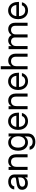

<svg xmlns="http://www.w3.org/2000/svg" viewBox="2096 -2864 978 5211"><g transform="rotate(-90 2585.5 -259.0)"><path d="M39.1 -148.4Q39.1 -203.6 66.9 -235.1Q94.7 -266.6 137.5 -280Q180.2 -293.5 244.1 -301.8Q265.6 -304.7 287.1 -307.1Q325.7 -312 341.8 -315.4Q357.9 -318.8 366 -326.7Q374 -334.5 374 -350.6V-355.5Q374 -383.8 360.4 -405.5Q346.7 -427.2 320.8 -439.7Q294.9 -452.1 259.8 -452.1Q224.6 -452.1 196.8 -440.2Q168.9 -428.2 152.6 -407.5Q136.2 -386.7 134.3 -361.3H49.8Q51.8 -408.2 78.9 -445.6Q106 -482.9 152.8 -504.2Q199.7 -525.4 259.8 -525.4Q319.3 -525.4 363.5 -504.2Q407.7 -482.9 431.9 -444.6Q456.1 -406.2 456.1 -355.5V0H374V-73.2H372.1Q354.5 -38.6 318.4 -15.4Q282.2 7.8 218.8 7.8Q166.5 7.8 126 -10Q85.4 -27.8 62.3 -63Q39.1 -98.1 39.1 -148.4ZM374 -195.3V-259.8Q365.7 -252 331.5 -245.1Q297.4 -238.3 240.2 -230.5Q207 -225.6 181.4 -216.1Q155.8 -206.5 139.9 -188.7Q124 -170.9 124 -143.6Q124 -119.6 137 -102.3Q149.9 -85 173.8 -75.7Q197.8 -66.4 230.5 -66.4Q278.8 -66.4 311.3 -84Q343.8 -101.6 358.9 -130.9Q374 -160.2 374 -195.3Z M662.1 0H579.1V-515.6H660.2V-390.6H636.7Q653.3 -436.5 679 -466.6Q704.6 -496.6 738.3 -511Q772 -525.4 813.5 -525.4Q866.7 -525.4 909.7 -502.2Q952.6 -479 977.8 -432.9Q1002.9 -386.7 1002.9 -320.3V0H919.9V-314.5Q919.9 -358.9 905.5 -388.9Q891.1 -418.9 863.8 -434.1Q836.4 -449.2 797.9 -449.2Q758.8 -449.2 728.3 -433.6Q697.8 -418 679.9 -385Q662.1 -352.1 662.1 -301.8Z M1125 54.7H1210Q1220.7 95.2 1255.6 116.5Q1290.5 137.7 1341.8 137.7Q1386.7 137.7 1419.2 121.6Q1451.7 105.5 1469 74.5Q1486.3 43.5 1486.3 0V-78.1H1485.8Q1466.8 -48.3 1442.1 -28.8Q1417.5 -9.3 1387.5 0.2Q1357.4 9.8 1323.2 9.8Q1256.8 9.8 1206.1 -23.9Q1155.3 -57.6 1127.4 -118.4Q1099.6 -179.2 1099.6 -257.8Q1099.6 -336.9 1127.4 -397.5Q1155.3 -458 1206.1 -491.7Q1256.8 -525.4 1323.2 -525.4Q1357.4 -525.4 1388.2 -515.9Q1418.9 -506.3 1444.1 -486.1Q1469.2 -465.8 1486.8 -435.1H1487.3V-515.6H1568.4V0Q1568.4 72.8 1537.8 120.1Q1507.3 167.5 1456.3 189.2Q1405.3 210.9 1341.8 210.9Q1283.2 210.9 1236.3 192.9Q1189.5 174.8 1160.4 139.6Q1131.3 104.5 1125 54.7ZM1492.2 -257.8Q1492.2 -315.9 1473.1 -359.6Q1454.1 -403.3 1418.7 -427.2Q1383.3 -451.2 1335.9 -451.2Q1291 -451.2 1256.6 -429Q1222.2 -406.7 1202.9 -363.3Q1183.6 -319.8 1183.6 -257.8Q1183.6 -195.8 1202.9 -152.6Q1222.2 -109.4 1256.3 -87.2Q1290.5 -64.9 1335.9 -64.9Q1383.3 -64.9 1418.7 -88.9Q1454.1 -112.8 1473.1 -156.2Q1492.2 -199.7 1492.2 -257.8Z M1665 -256.8Q1665 -334.5 1694.8 -396Q1724.6 -457.5 1777.8 -492.4Q1831.1 -527.3 1898.4 -527.3Q1969.2 -527.3 2022.2 -493.2Q2075.2 -459 2104 -397.7Q2132.8 -336.4 2132.8 -256.8V-233.9H1709V-305.2H2086.4L2050.8 -280.3Q2050.8 -332 2032 -371.3Q2013.2 -410.6 1978.8 -431.9Q1944.3 -453.1 1898.4 -453.1Q1853 -453.1 1818.8 -431.9Q1784.7 -410.6 1765.9 -371.3Q1747.1 -332 1747.1 -280.3V-245.1Q1747.1 -191.4 1765.4 -150.4Q1783.7 -109.4 1819.3 -86.4Q1855 -63.5 1904.3 -63.5Q1939.9 -63.5 1968 -74.7Q1996.1 -85.9 2014.6 -106.4Q2033.2 -127 2041 -154.3H2124Q2114.3 -105.5 2083.5 -67.9Q2052.7 -30.3 2006.3 -9.3Q1960 11.7 1904.3 11.7Q1830.1 11.7 1776.1 -22.7Q1722.2 -57.1 1693.6 -117.9Q1665 -178.7 1665 -256.8Z M2310.5 0H2227.5V-515.6H2308.6V-390.6H2285.2Q2301.8 -436.5 2327.4 -466.6Q2353 -496.6 2386.7 -511Q2420.4 -525.4 2461.9 -525.4Q2515.1 -525.4 2558.1 -502.2Q2601.1 -479 2626.2 -432.9Q2651.4 -386.7 2651.4 -320.3V0H2568.4V-314.5Q2568.4 -358.9 2554 -388.9Q2539.6 -418.9 2512.2 -434.1Q2484.9 -449.2 2446.3 -449.2Q2407.2 -449.2 2376.7 -433.6Q2346.2 -418 2328.4 -385Q2310.5 -352.1 2310.5 -301.8Z M2748 -256.8Q2748 -334.5 2777.8 -396Q2807.6 -457.5 2860.8 -492.4Q2914.1 -527.3 2981.4 -527.3Q3052.2 -527.3 3105.2 -493.2Q3158.2 -459 3187 -397.7Q3215.8 -336.4 3215.8 -256.8V-233.9H2792V-305.2H3169.4L3133.8 -280.3Q3133.8 -332 3115 -371.3Q3096.2 -410.6 3061.8 -431.9Q3027.3 -453.1 2981.4 -453.1Q2936 -453.1 2901.9 -431.9Q2867.7 -410.6 2848.9 -371.3Q2830.1 -332 2830.1 -280.3V-245.1Q2830.1 -191.4 2848.4 -150.4Q2866.7 -109.4 2902.3 -86.4Q2938 -63.5 2987.3 -63.5Q3022.9 -63.5 3051 -74.7Q3079.1 -85.9 3097.7 -106.4Q3116.2 -127 3124 -154.3H3207Q3197.3 -105.5 3166.5 -67.9Q3135.7 -30.3 3089.4 -9.3Q3043 11.7 2987.3 11.7Q2913.1 11.7 2859.1 -22.7Q2805.2 -57.1 2776.6 -117.9Q2748 -178.7 2748 -256.8Z M3393.6 0H3310.5V-727.5H3393.6V-390.6H3368.2Q3384.8 -436.5 3410.4 -466.6Q3436 -496.6 3469.7 -511Q3503.4 -525.4 3544.9 -525.4Q3598.1 -525.4 3641.1 -502.2Q3684.1 -479 3709.2 -432.9Q3734.4 -386.7 3734.4 -320.3V0H3651.4V-314.5Q3651.4 -358.9 3637 -388.9Q3622.6 -418.9 3595.2 -434.1Q3567.9 -449.2 3529.3 -449.2Q3490.2 -449.2 3459.7 -433.6Q3429.2 -418 3411.4 -385Q3393.6 -352.1 3393.6 -301.8Z M3857.4 -515.6H3938.5V-410.2H3928.2Q3942.9 -446.8 3967.8 -472.7Q3992.7 -498.5 4024.4 -512Q4056.2 -525.4 4091.3 -525.4Q4130.4 -525.4 4163.3 -509.8Q4196.3 -494.1 4218 -467.8Q4239.7 -441.4 4246.6 -410.2H4229.5Q4241.2 -442.4 4265.4 -468.8Q4289.6 -495.1 4324.5 -510.3Q4359.4 -525.4 4401.9 -525.4Q4450.2 -525.4 4489 -504.4Q4527.8 -483.4 4550.5 -441.4Q4573.2 -399.4 4573.2 -337.9V0H4490.2V-337.9Q4490.2 -376 4475.1 -401.1Q4460 -426.3 4434.8 -437.7Q4409.7 -449.2 4378.4 -449.2Q4341.3 -449.2 4313.7 -433.6Q4286.1 -418 4271.5 -390.6Q4256.8 -363.3 4256.8 -328.1V0H4173.8V-346.7Q4173.8 -377 4159.7 -400.1Q4145.5 -423.3 4120.8 -436.3Q4096.2 -449.2 4064.9 -449.2Q4031.7 -449.2 4003.2 -433.6Q3974.6 -418 3957.5 -387.5Q3940.4 -356.9 3940.4 -314.5V0H3857.4Z M4669.9 -256.8Q4669.9 -334.5 4699.7 -396Q4729.5 -457.5 4782.7 -492.4Q4835.9 -527.3 4903.3 -527.3Q4974.1 -527.3 5027.1 -493.2Q5080.1 -459 5108.9 -397.7Q5137.7 -336.4 5137.7 -256.8V-233.9H4713.9V-305.2H5091.3L5055.7 -280.3Q5055.7 -332 5036.9 -371.3Q5018.1 -410.6 4983.6 -431.9Q4949.2 -453.1 4903.3 -453.1Q4857.9 -453.1 4823.7 -431.9Q4789.6 -410.6 4770.8 -371.3Q4752 -332 4752 -280.3V-245.1Q4752 -191.4 4770.3 -150.4Q4788.6 -109.4 4824.2 -86.4Q4859.9 -63.5 4909.2 -63.5Q4944.8 -63.5 4972.9 -74.7Q5001 -85.9 5019.5 -106.4Q5038.1 -127 5045.9 -154.3H5128.9Q5119.1 -105.5 5088.4 -67.9Q5057.6 -30.3 5011.2 -9.3Q4964.8 11.7 4909.2 11.7Q4835 11.7 4781 -22.7Q4727.1 -57.1 4698.5 -117.9Q4669.9 -178.7 4669.9 -256.8Z"/></g></svg>

Font: Intratopia Thin
Style: Regular
Weight: 100
Designer: Rasmus Andersson
Foundry: rsms
Version: Version 3.000;Glyphs 3.2.3 (3260)